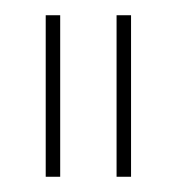

<svg xmlns="http://www.w3.org/2000/svg" viewBox="-20 -720 238 252"><path d="M40 -700H59V-488H40ZM133 -700H152V-488H133Z"/></svg>

Font: Elsie Swash Caps
Style: Regular
Weight: 400
Designer: Alejandro Inler
Foundry: Alejandro Inler
Version: 1.001